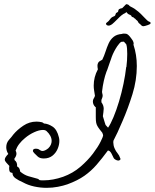

<svg xmlns="http://www.w3.org/2000/svg" viewBox="-20 -791 743 922"><path d="M304 94Q284 101 258 106Q232 111 204 111Q174 111 144 104.5Q114 98 89 84Q70 76 55 65.5Q40 55 40 41V40L39 39Q29 38 26.5 32.5Q24 27 24 20Q24 16 24 12.5Q24 9 25 6Q16 -4 9.5 -11Q3 -18 3 -25Q3 -35 20 -52L19 -53Q14 -61 12 -69Q10 -77 10 -84Q10 -105 23.5 -120Q37 -135 44 -145Q63 -168 92 -187.5Q121 -207 155 -207Q168 -207 181 -204Q186 -203 191 -198Q211 -197 232.5 -183Q254 -169 263 -131Q264 -127 264.5 -123Q265 -119 265 -114Q265 -95 256.5 -75.5Q248 -56 231.5 -43Q215 -30 190 -30Q171 -30 161 -39.5Q151 -49 145 -55Q138 -62 138 -67Q138 -77 153 -77Q163 -77 169 -72Q177 -66 184 -66Q196 -66 212 -79Q221 -88 224.5 -97Q228 -106 228 -114Q228 -127 221.5 -139Q215 -151 204 -161Q198 -167 186 -167Q168 -167 144 -156Q120 -145 100 -128Q84 -115 72.5 -100Q61 -85 55 -68Q57 -64 58 -60.5Q59 -57 59 -53Q59 -42 49 -29Q49 -25 50 -22Q64 -12 62 8Q70 12 73 18.5Q76 25 77 33Q96 49 116 55Q136 61 159 67Q163 68 165.5 70Q168 72 170 74Q175 75 180 75Q185 75 190 75Q234 75 283 58Q330 41 366 10Q402 -21 426.5 -53.5Q451 -86 463 -110.5Q475 -135 475 -139V-141Q475 -143 474 -146.5Q473 -150 471 -154Q457 -171 450.5 -181Q444 -191 442 -201Q440 -211 440 -228V-276L437 -278Q426 -289 426 -304Q426 -312 430 -318Q434 -324 436 -331Q434 -344 432 -356Q430 -368 430 -380Q430 -421 450 -458Q449 -463 448.5 -467.5Q448 -472 448 -476Q448 -484 452 -490.5Q456 -497 469 -503L471 -504Q480 -522 486.5 -542.5Q493 -563 501.5 -582Q510 -601 525 -613.5Q540 -626 565 -628Q573 -631 585 -629Q593 -628 603 -616Q607 -612 610 -607Q613 -602 617 -597Q624 -584 621 -577V-576Q637 -528 637 -474Q637 -406 616 -338.5Q595 -271 569 -211Q556 -180 544.5 -155.5Q533 -131 525 -116Q525 -115 524.5 -113Q524 -111 524 -108Q524 -102 525.5 -93.5Q527 -85 531 -77Q536 -65 544.5 -55Q553 -45 557 -32Q561 -26 555 -22Q551 -20 548 -20Q542 -20 535 -24Q528 -28 526 -32Q524 -37 516 -52.5Q508 -68 499 -68H498Q470 -30 444 0Q418 30 385.5 53Q353 76 304 94ZM499 -178Q511 -195 525 -228.5Q539 -262 551.5 -303.5Q564 -345 573 -388.5Q582 -432 586 -469H587Q589 -486 590 -501.5Q591 -517 591 -532Q591 -546 590 -558.5Q589 -571 586 -579Q583 -581 580 -585Q579 -587 577 -589Q575 -591 573 -591Q565 -591 562 -590Q554 -585 543 -569Q527 -545 517 -519Q515 -513 513 -507Q511 -501 509 -496Q504 -483 500 -470Q496 -457 491 -446Q484 -427 478.5 -402.5Q473 -378 470 -351Q470 -348 470.5 -345Q471 -342 472 -339Q472 -338 472.5 -336.5Q473 -335 473 -333Q473 -327 471 -321.5Q469 -316 467 -311V-300Q478 -285 478 -269Q478 -261 476.5 -252Q475 -243 474 -233L483 -203L487 -191L496 -181ZM668 -665Q664 -665 659.5 -668.5Q655 -672 653 -675Q650 -678 648 -679Q646 -680 644 -684Q641 -691 637.5 -693Q634 -695 630 -700Q628 -703 626 -703Q624 -703 623 -705Q623 -706 622.5 -706.5Q622 -707 622 -707Q618 -709 615 -709.5Q612 -710 610 -716Q607 -719 600 -721.5Q593 -724 587 -733Q582 -728 577 -726Q572 -724 570 -722L563 -717Q560 -715 554.5 -709.5Q549 -704 546 -701Q525 -680 518.5 -675Q512 -670 504 -668H501Q494 -668 490.5 -673Q487 -678 492 -682Q499 -688 500 -688.5Q501 -689 502.5 -691Q504 -693 512 -703Q517 -709 524.5 -711.5Q532 -714 533 -717L537 -728Q540 -730 543.5 -732Q547 -734 547 -735Q548 -744 552 -747Q556 -750 567 -752Q569 -753 577 -762Q585 -771 587 -771Q590 -771 594 -769Q598 -768 600 -765Q602 -762 606 -760Q611 -757 617.5 -754Q624 -751 626 -749Q648 -733 656 -724.5Q664 -716 674 -706Q683 -698 686.5 -693.5Q690 -689 701 -685Q703 -684 703 -680Q705 -676 689.5 -670.5Q674 -665 668 -665Z"/></svg>

Font: RU Serius
Style: Regular
Weight: 400
Designer: Robert E. Leuschke
Foundry: Robert E. Leuschke
Version: Version 1.011; ttfautohint (v1.8.3)